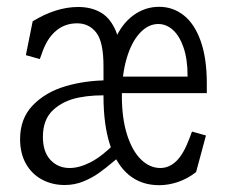

<svg xmlns="http://www.w3.org/2000/svg" viewBox="-20 -532 660 564"><path d="M39 -123.5Q39 -184 76.5 -222.8Q114 -261.5 172.8 -278.8Q231.5 -296 298 -296L311.5 -251Q257.5 -254.5 211.8 -245.5Q166 -236.5 136 -208.8Q106 -181 106 -130Q106 -86 128.2 -62.2Q150.5 -38.5 184.5 -38.5Q213.5 -38.5 246.8 -55.8Q280 -73 318 -111.5L333 -73.5Q316.5 -60 316.5 -60Q290.5 -38 270.5 -23.8Q250.5 -9.5 224.8 1Q199 11.5 170 11.5Q133.5 11.5 103.5 -4.5Q73.5 -20.5 56.2 -51Q39 -81.5 39 -123.5ZM336 -343V-250H284V-337.5Q284 -409 262.8 -436.2Q241.5 -463.5 206.5 -463.5Q171.5 -463.5 145.8 -442.5Q120 -421.5 105.5 -382L97 -358.5L56 -370L76 -469.5Q109.5 -490 143.2 -500.8Q177 -511.5 209.5 -511.5Q248.5 -511.5 276.5 -495Q304.5 -478.5 320.2 -441Q336 -403.5 336 -343ZM284 -250 296.5 -302Q296.5 -366 316.8 -413.8Q337 -461.5 371.5 -486.8Q406 -512 447.5 -512Q488 -512 519.8 -487Q551.5 -462 569.5 -411.5Q587.5 -361 587.5 -287V-258.5H306.5V-307H555L531 -288V-309.5Q531 -358 519.2 -392.2Q507.5 -426.5 488 -444Q468.5 -461.5 445 -461.5Q415.5 -461.5 391 -435.2Q366.5 -409 352.2 -361Q338 -313 338 -250Q338 -184.5 353.2 -136.5Q368.5 -88.5 394.2 -63.5Q420 -38.5 451 -38.5Q477 -38.5 498 -58.8Q519 -79 536.5 -125.5L544 -145.5L585 -134L556 -26.5Q531 -7 503 2.5Q475 12 447.5 12Q395 12 358.5 -18.2Q322 -48.5 303 -107Q284 -165.5 284 -250Z"/></svg>

Font: Monaspace Xenon Var
Style: Regular
Weight: 400
Designer: Riley Cran and the Lettermatic Team
Version: Version 1.000 (Monaspace Xenon Var)